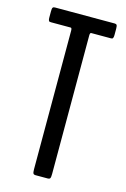

<svg xmlns="http://www.w3.org/2000/svg" viewBox="-110 -755 530 807"><g transform="rotate(15 155.0 -351.0)"><path d="M128.4 0Q122.1 0 119.4 -4.2Q116.7 -8.3 116.7 -22.9V-625.5Q116.7 -637.7 111.3 -637.7H25.9Q21 -637.7 19 -638.4Q17.1 -639.2 15.4 -643.1Q13.7 -647 13.7 -654.8V-682.1Q13.7 -694.8 16.4 -698.5Q19 -702.1 25.9 -702.1H285.6Q292 -702.1 294.7 -698.5Q297.4 -694.8 297.4 -682.1V-654.8Q297.4 -647 295.7 -643.1Q293.9 -639.2 292 -638.4Q290 -637.7 285.6 -637.7H200.7Q195.3 -637.7 195.3 -625.5V-22.9Q195.3 -8.3 192.6 -4.2Q189.9 0 183.6 0Z"/></g></svg>

Font: BenchNine
Style: Regular
Weight: 400
Designer: Vernon Adams
Foundry: Vernon Adams
Version: Version 1 ; ttfautohint (v0.92.18-e454-dirty) -l 8 -r 50 -G 